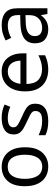

<svg xmlns="http://www.w3.org/2000/svg" viewBox="828 -1414 596 2292"><g transform="rotate(-90 1126.0 -268.0)"><path d="M283 10Q214 10 161.5 -21.5Q109 -53 79 -115Q49 -177 49 -270Q49 -407 113 -476.5Q177 -546 280 -546Q348 -546 401 -515Q454 -484 484 -422Q514 -360 514 -267Q514 -130 449.5 -60Q385 10 283 10ZM282 -62Q353 -62 389 -116.5Q425 -171 425 -269Q425 -367 388.5 -420.5Q352 -474 281 -474Q210 -474 173.5 -420.5Q137 -367 137 -269Q137 -171 173.5 -116.5Q210 -62 282 -62Z M825 10Q723 10 658 -24V-105Q692 -89 734 -76Q776 -63 830 -63Q895 -63 921 -84Q947 -105 947 -143Q947 -164 937.5 -177.5Q928 -191 901.5 -205.5Q875 -220 824 -243Q776 -265 740.5 -285.5Q705 -306 686 -333.5Q667 -361 667 -404Q667 -474 719.5 -510Q772 -546 865 -546Q908 -546 945.5 -538Q983 -530 1024 -512L997 -443Q958 -460 926.5 -466.5Q895 -473 864 -473Q752 -473 752 -406Q752 -384 764.5 -369.5Q777 -355 805 -340Q833 -325 879 -304Q928 -283 962.5 -263.5Q997 -244 1015.5 -217Q1034 -190 1034 -145Q1034 -69 981 -29.5Q928 10 825 10Z M1444 10Q1322 10 1251.5 -61Q1181 -132 1181 -265Q1181 -353 1210 -416Q1239 -479 1292.5 -512.5Q1346 -546 1418 -546Q1520 -546 1577.5 -478Q1635 -410 1635 -296V-250H1269Q1272 -150 1319.5 -107Q1367 -64 1448 -64Q1491 -64 1531 -75.5Q1571 -87 1612 -107V-28Q1570 -8 1528 1Q1486 10 1444 10ZM1548 -322Q1546 -391 1513 -432Q1480 -473 1418 -473Q1356 -473 1318 -433Q1280 -393 1271 -322Z M1921 10Q1848 10 1801.5 -29Q1755 -68 1755 -148Q1755 -234 1813.5 -276.5Q1872 -319 1984 -322L2092 -325V-351Q2092 -421 2057.5 -447Q2023 -473 1968 -473Q1927 -473 1889.5 -462Q1852 -451 1820 -432L1789 -499Q1828 -519 1872 -532.5Q1916 -546 1973 -546Q2069 -546 2121 -501.5Q2173 -457 2173 -362V0H2105L2092 -75H2088Q2057 -33 2017 -11.5Q1977 10 1921 10ZM1939 -63Q1979 -63 2013.5 -79Q2048 -95 2069.5 -128.5Q2091 -162 2091 -214V-262L2004 -259Q1917 -256 1879 -228.5Q1841 -201 1841 -151Q1841 -104 1868.5 -83.5Q1896 -63 1939 -63Z"/></g></svg>

Font: Noto Sans Mono SemiCondensed
Style: Regular
Weight: 400
Width: 4
Designer: Monotype Design Team
Foundry: Monotype Imaging Inc.
Version: Version 2.014